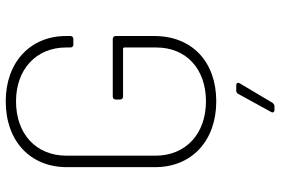

<svg xmlns="http://www.w3.org/2000/svg" viewBox="-170 -578 954 653"><g transform="rotate(-90 306.5 -251.0)"><path d="M289 8C422 8 511 -73 511 -203V-334C511 -340 507 -344 501 -344H305C299 -344 295 -340 295 -334V-319C295 -313 299 -309 305 -309H468C470 -309 472 -307 472 -305V-196C472 -94 399 -27 289 -27C178 -27 104 -96 104 -199V-501C104 -604 177 -673 289 -673C398 -673 472 -604 472 -503V-488C472 -482 476 -478 482 -478H501C507 -478 511 -482 511 -488V-503C511 -624 422 -708 289 -708C154 -708 65 -625 65 -500V-200C65 -76 154 8 289 8ZM260 206H272C277 206 281 203 284 199L350 88C354 81 351 76 343 76H326C321 76 316 78 314 83L253 194C249 201 252 206 260 206Z"/></g></svg>

Font: Barlow ExtraLight
Style: Regular
Weight: 275
Designer: Jeremy Tribby
Foundry: Tribby Type
Version: Version 1.422;hotconv 1.0.109;makeotfexe 2.5.65596